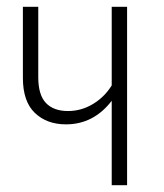

<svg xmlns="http://www.w3.org/2000/svg" viewBox="-20 -542 480 562"><path d="M352 -522V0H307V-247Q254 -178 173 -178Q117 -178 82 -211.5Q47 -245 47 -314V-522H92V-316Q92 -264 114.5 -240.5Q137 -217 179 -217Q218 -217 252 -237.5Q286 -258 307 -292V-522Z"/></svg>

Font: Fira Sans Extra Condensed ExtraLight
Style: Regular
Weight: 275
Width: 1
Designer: Carrois Corporate & Edenspiekermann AG
Foundry: Carrois Corporate GbR & Edenspiekermann AG
Version: Version 4.203